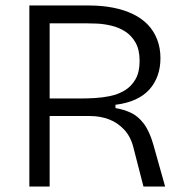

<svg xmlns="http://www.w3.org/2000/svg" viewBox="-20 -680 675 700"><path d="M87 0V-660H304Q352 -660 392.5 -652Q433 -644 465 -628.5Q497 -613 519 -590Q541 -567 553 -536Q565 -505 565 -468Q565 -433 554.5 -404Q544 -375 524 -353Q504 -331 473 -317Q442 -303 401 -298V-286Q431 -281 457 -269Q483 -257 504 -229.5Q525 -202 539 -153L582 0H503L468 -136Q458 -180 433.5 -206.5Q409 -233 377 -245Q345 -257 308 -257H161V0ZM161 -321H277Q298 -321 325.5 -322.5Q353 -324 382 -330Q411 -336 435 -350.5Q459 -365 474 -391Q489 -417 489 -458Q489 -499 474 -525Q459 -551 436 -565.5Q413 -580 385.5 -586.5Q358 -593 333.5 -594Q309 -595 291 -595H161Z"/></svg>

Font: Bricolage Grotesque Light
Style: Regular
Weight: 300
Designer: Mathieu Triay
Foundry: Atelier Triay
Version: Version 1.000;gftools[0.9.30]